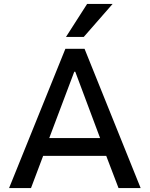

<svg xmlns="http://www.w3.org/2000/svg" viewBox="-20 -952 759 972"><path d="M26 0 311 -705H408L692 0H580L504 -199L551 -163H166L212 -199L137 0ZM356 -589 221 -231 200 -253H517L495 -231L361 -589ZM314 -765 421 -932H550L404 -765Z"/></svg>

Font: Nunito Sans 7pt SemiCondensed SemiBold
Style: Regular
Weight: 600
Width: 4
Designer: Vernon Adams
Foundry: Vernon Adams
Version: Version 3.101;gftools[0.9.27]